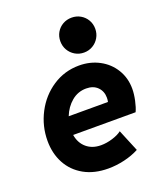

<svg xmlns="http://www.w3.org/2000/svg" viewBox="-143 -869 830 972"><g transform="rotate(-20 272.0 -383.0)"><path d="M30.3 -228.5Q30.3 -308.1 66.9 -378.4Q103.5 -448.7 167.7 -491Q231.9 -533.2 310.1 -533.2Q370.1 -533.2 418.9 -507.1Q467.8 -481 495.8 -434.8Q523.9 -388.7 523.9 -330.6Q523.9 -302.7 516.6 -268.6Q509.3 -234.4 499 -212.9H162.6Q169.9 -168 200.7 -141.8Q231.4 -115.7 278.3 -115.7Q308.6 -115.7 340.8 -125.7Q373 -135.7 390.6 -149.9L439.5 -31.7Q403.8 -12.7 359.9 -2.4Q315.9 7.8 272.9 7.8Q197.3 7.8 142.6 -22.9Q87.9 -53.7 59.1 -107.2Q30.3 -160.6 30.3 -228.5ZM385.3 -309.6Q387.7 -319.3 387.7 -332Q387.7 -366.7 365.2 -389.2Q342.8 -411.6 304.2 -411.6Q259.8 -411.6 225.6 -383.1Q191.4 -354.5 173.8 -309.6ZM263.7 -680.2Q263.7 -706.5 276.1 -728Q288.6 -749.5 310.1 -761.7Q331.5 -773.9 357.9 -773.9Q383.8 -773.9 405.3 -761.5Q426.8 -749 439.2 -727.8Q451.7 -706.5 451.7 -680.2Q451.7 -654.3 439.2 -632.8Q426.8 -611.3 405.3 -598.6Q383.8 -585.9 357.9 -585.9Q331.5 -585.9 310.1 -598.6Q288.6 -611.3 276.1 -632.8Q263.7 -654.3 263.7 -680.2Z"/></g></svg>

Font: Reddit Sans Fudge ExBold Italic
Style: Regular
Weight: 800
Italic angle: -11.25°
Designer: Stephen Hutchings
Version: Version 1.013